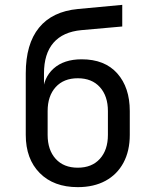

<svg xmlns="http://www.w3.org/2000/svg" viewBox="-20 -760 640 790"><path d="M300 10Q201 10 143.5 -48Q86 -106 86 -205V-458Q86 -579 140.5 -646Q195 -713 301 -723L483 -740V-651L315 -636Q239 -629 200 -584Q161 -539 161 -458V-401H175L156 -375Q158 -440 200.5 -478Q243 -516 316 -516Q411 -516 462.5 -458Q514 -400 514 -303V-205Q514 -139 488 -90.5Q462 -42 414 -16Q366 10 300 10ZM300 -70Q358 -70 391 -106.5Q424 -143 424 -205V-303Q424 -365 391 -401.5Q358 -438 300 -438Q242 -438 209 -401.5Q176 -365 176 -303V-205Q176 -143 209 -106.5Q242 -70 300 -70Z"/></svg>

Font: JetBrains Mono
Style: Regular
Weight: 400
Monospace: yes
Designer: Philipp Nurullin, Konstantin Bulenkov
Foundry: JetBrains
Version: Version 2.305